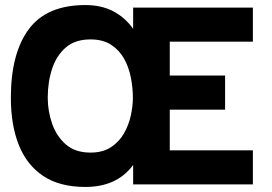

<svg xmlns="http://www.w3.org/2000/svg" viewBox="-20 -730 1077 760"><path d="M23 -343Q23 -519 94 -614.5Q165 -710 318 -710Q381 -710 428 -685.5Q475 -661 507 -616V-700H981V-565H652V-431H871V-296H652V-135H981V0H507V-77Q443 10 318 10Q216 10 151 -33.5Q86 -77 54.5 -156Q23 -235 23 -343ZM338 -126Q387 -126 419.5 -147.5Q452 -169 471 -202.5Q490 -236 498 -273.5Q506 -311 506 -343Q506 -382 498 -423Q490 -464 471 -498Q452 -532 419.5 -553Q387 -574 338 -574Q278 -574 241 -542.5Q204 -511 186.5 -458.5Q169 -406 169 -343Q169 -290 186.5 -240Q204 -190 241 -158Q278 -126 338 -126Z"/></svg>

Font: Haskoy ExtraBold
Style: Regular
Weight: 800
Designer: Ertekin Erdin
Foundry: Ertekin Erdin
Version: Version 2.000; ttfautohint (v1.8.4.7-5d5b)